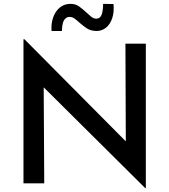

<svg xmlns="http://www.w3.org/2000/svg" viewBox="-20 -953 881 998"><path d="M735 25 176 -530 207 -520 210 0H102V-749H107L659 -193L634 -200L632 -726H738V25ZM483 -792Q451 -792 430 -806.5Q409 -821 391 -837Q379 -848 367.5 -856.5Q356 -865 341 -865Q329 -865 319.5 -856Q310 -847 306 -830.5Q302 -814 302 -792H248Q245 -831 256.5 -863Q268 -895 291 -914Q314 -933 347 -933Q373 -933 392 -919Q411 -905 427 -890Q441 -877 453.5 -866.5Q466 -856 481 -856Q501 -856 508.5 -877.5Q516 -899 516 -933L570 -932Q574 -891 563.5 -859Q553 -827 531.5 -809.5Q510 -792 483 -792Z"/></svg>

Font: Josefin Sans Medium
Style: Regular
Weight: 500
Designer: Santiago Orozco
Foundry: Typemade
Version: Version 2.001